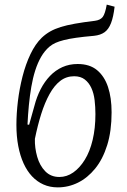

<svg xmlns="http://www.w3.org/2000/svg" viewBox="-20 -797 550 831"><path d="M230 14Q196 14 168 1.5Q140 -11 118.5 -34Q97 -57 82 -90Q67 -123 59 -165Q51 -207 51 -257Q51 -305 57.5 -359Q64 -413 77.5 -466Q91 -519 112 -563Q133 -607 161 -634Q178 -650 197.5 -661Q217 -672 242.5 -680Q268 -688 304.5 -694.5Q341 -701 391 -707Q414 -710 424.5 -723.5Q435 -737 442 -777L476 -768Q471 -724 460.5 -697Q450 -670 432.5 -657.5Q415 -645 387 -642Q341 -638 309.5 -633.5Q278 -629 256.5 -623.5Q235 -618 220.5 -611.5Q206 -605 194 -595Q173 -577 158 -551Q143 -525 132.5 -492Q122 -459 115.5 -421Q109 -383 105 -342Q101 -301 99 -258L106 -257L129 -339Q139 -378 156 -411Q173 -444 196.5 -468.5Q220 -493 250 -506.5Q280 -520 316 -520Q368 -520 400 -493.5Q432 -467 447.5 -420.5Q463 -374 463 -311Q463 -230 444 -169Q425 -108 392 -67.5Q359 -27 317.5 -6.5Q276 14 230 14ZM301 -467Q267 -467 241 -447Q215 -427 194.5 -390Q174 -353 158.5 -304Q143 -255 131 -196Q130 -157 141 -118.5Q152 -80 176 -55.5Q200 -31 237 -31Q269 -31 297 -50.5Q325 -70 347 -105.5Q369 -141 381 -191.5Q393 -242 393 -303Q393 -334 389.5 -363.5Q386 -393 375.5 -416Q365 -439 347 -453Q329 -467 301 -467Z"/></svg>

Font: Literata 24pt Light
Style: Italic
Weight: 300
Italic angle: -2°
Designer: Latin by Veronika Burian and Jose Scaglione. Greek by Irene Vlachou. Cyrillic by Vera Evstafieva
Foundry: TypeTogether
Version: Version 3.103;gftools[0.9.29]